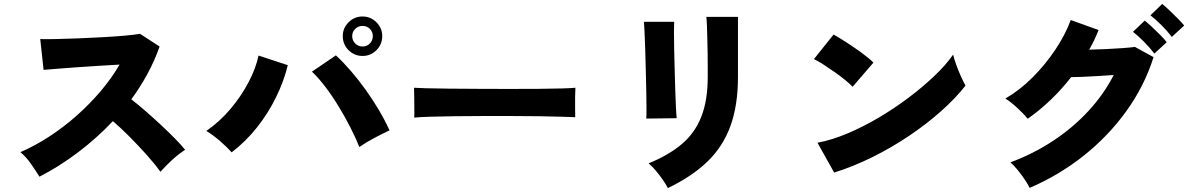

<svg xmlns="http://www.w3.org/2000/svg" viewBox="-20 -899 6052 978"><path d="M181 1Q163 -28 138 -64Q113 -100 84 -124Q158 -156 231 -203.5Q304 -251 370.5 -310Q437 -369 493 -435Q549 -501 589 -570Q538 -567 480 -563.5Q422 -560 367 -556Q312 -552 268 -548.5Q224 -545 202 -543L185 -700Q211 -699 262.5 -700Q314 -701 377 -703.5Q440 -706 503 -709.5Q566 -713 617 -717.5Q668 -722 693 -727L793 -662Q768 -591 731.5 -523.5Q695 -456 649 -393Q685 -365 724 -331Q763 -297 801 -261.5Q839 -226 871 -193.5Q903 -161 923 -136Q889 -114 857.5 -85Q826 -56 797 -24Q771 -61 729.5 -107.5Q688 -154 642 -200.5Q596 -247 555 -282Q472 -194 375.5 -121.5Q279 -49 181 1Z M1160 -123Q1136 -150 1101.5 -180Q1067 -210 1031 -232Q1099 -279 1153.5 -343.5Q1208 -408 1245.5 -479Q1283 -550 1297 -616L1446 -567Q1426 -485 1386 -403.5Q1346 -322 1289 -250Q1232 -178 1160 -123ZM1810 -150Q1792 -197 1764 -251.5Q1736 -306 1703 -360Q1670 -414 1635 -459.5Q1600 -505 1569 -534L1691 -617Q1727 -584 1766 -539Q1805 -494 1842 -442.5Q1879 -391 1910.5 -337.5Q1942 -284 1964 -235Q1930 -219 1889 -197.5Q1848 -176 1810 -150ZM1827 -614Q1785 -614 1755.5 -643.5Q1726 -673 1726 -715Q1726 -756 1755.5 -785.5Q1785 -815 1827 -815Q1868 -815 1897.5 -785.5Q1927 -756 1927 -715Q1927 -673 1897.5 -643.5Q1868 -614 1827 -614ZM1827 -662Q1849 -662 1864 -677.5Q1879 -693 1879 -715Q1879 -737 1864 -752Q1849 -767 1827 -767Q1805 -767 1789.5 -752Q1774 -737 1774 -715Q1774 -693 1789.5 -677.5Q1805 -662 1827 -662Z M2090 -300Q2091 -318 2090.5 -347Q2090 -376 2090 -405Q2090 -434 2089 -452Q2103 -451 2150 -449.5Q2197 -448 2265 -447.5Q2333 -447 2412.5 -446.5Q2492 -446 2572 -446Q2652 -446 2722.5 -446.5Q2793 -447 2843 -448.5Q2893 -450 2911 -452Q2910 -436 2909.5 -406.5Q2909 -377 2909.5 -348Q2910 -319 2910 -302Q2887 -303 2839 -304.5Q2791 -306 2726 -307Q2661 -308 2587 -308Q2513 -308 2438 -308Q2363 -308 2294.5 -307Q2226 -306 2173 -304.5Q2120 -303 2090 -300Z M3382 59Q3373 41 3357 18Q3341 -5 3322 -28Q3303 -51 3284 -67Q3387 -109 3453.5 -165.5Q3520 -222 3552.5 -305Q3585 -388 3585 -507V-562Q3585 -591 3584.5 -627Q3584 -663 3583 -699.5Q3582 -736 3581 -766Q3580 -796 3578 -813H3739V-507Q3739 -363 3701 -258Q3663 -153 3584 -76.5Q3505 0 3382 59ZM3272 -295Q3273 -307 3273 -344Q3273 -381 3272 -433Q3271 -485 3269.5 -541.5Q3268 -598 3266.5 -650Q3265 -702 3263 -739.5Q3261 -777 3260 -788H3414Q3413 -774 3413 -737Q3413 -700 3414 -650.5Q3415 -601 3416.5 -546.5Q3418 -492 3419.5 -441.5Q3421 -391 3423 -352.5Q3425 -314 3427 -297Z M4229 -20 4144 -172Q4215 -185 4295 -218.5Q4375 -252 4455.5 -299.5Q4536 -347 4609.5 -402.5Q4683 -458 4741.5 -514Q4800 -570 4835 -621Q4840 -599 4851 -568.5Q4862 -538 4875 -509.5Q4888 -481 4898 -463Q4848 -399 4774.5 -333.5Q4701 -268 4612 -208Q4523 -148 4425.5 -99.5Q4328 -51 4229 -20ZM4323 -457Q4309 -472 4285 -491.5Q4261 -511 4232 -531.5Q4203 -552 4175 -570Q4147 -588 4126 -598L4226 -723Q4255 -707 4293.5 -682Q4332 -657 4369 -630Q4406 -603 4429 -580Z M5225 58Q5215 38 5198.5 13.5Q5182 -11 5163 -34Q5144 -57 5127 -72Q5245 -116 5345.5 -182.5Q5446 -249 5524.5 -334Q5603 -419 5653 -517Q5612 -514 5569.5 -511.5Q5527 -509 5492 -507.5Q5457 -506 5436 -506Q5388 -444 5332 -390.5Q5276 -337 5215 -294Q5203 -309 5183.5 -328.5Q5164 -348 5142.5 -366.5Q5121 -385 5101 -397Q5174 -439 5239.5 -504.5Q5305 -570 5356 -646.5Q5407 -723 5434 -797L5576 -746Q5566 -721 5554 -695.5Q5542 -670 5528 -646Q5570 -647 5615 -649Q5660 -651 5699.5 -654Q5739 -657 5761 -660L5856 -608Q5809 -460 5717 -332.5Q5625 -205 5499.5 -105.5Q5374 -6 5225 58ZM5860 -626Q5838 -655 5807 -686.5Q5776 -718 5751 -737L5811 -794Q5825 -783 5846.5 -763Q5868 -743 5889.5 -721.5Q5911 -700 5923 -684ZM5949 -711Q5927 -740 5896 -771Q5865 -802 5840 -821L5900 -879Q5914 -868 5935.5 -847.5Q5957 -827 5978.5 -805.5Q6000 -784 6012 -769Z"/></svg>

Font: Zen Kaku Gothic New Black
Style: Regular
Weight: 900
Designer: Yoshimichi Ohira
Foundry: Positype
Version: Version 1.001